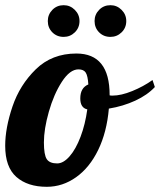

<svg xmlns="http://www.w3.org/2000/svg" viewBox="-34 -715 616 739"><path d="M29 -34C57.7 -8.7 96.7 4 146 4C186.7 4 224.3 -8.3 259 -33C293.7 -57.7 322 -92.7 344 -138C366 -183.3 379.7 -236.3 385 -297C421.7 -303 455.5 -313.2 486.5 -327.5C517.5 -341.8 542.7 -359.3 562 -380L553 -407C529.7 -390.3 503.7 -376.2 475 -364.5C446.3 -352.8 421 -347 399 -347C393.7 -347 390 -347.3 388 -348V-349C388 -455.7 345.3 -509 260 -509C197.3 -509 145.3 -488.8 104 -448.5C62.7 -408.2 32.7 -360.3 14 -305C-4.7 -249.7 -14 -199.3 -14 -154C-14 -99.3 0.3 -59.3 29 -34ZM234 -113.5C218 -95.2 202 -86 186 -86C166.7 -86 153.3 -91.5 146 -102.5C138.7 -113.5 135 -135 135 -167C135 -201 141.3 -240.3 154 -285C166.7 -329.7 183.3 -368 204 -400C224.7 -432 246 -448 268 -448C281.3 -448 290.7 -443.8 296 -435.5C301.3 -427.2 304.7 -412 306 -390C285.3 -381.3 275 -363.3 275 -336C275 -312 284 -298 302 -294C296.7 -255.3 288 -220.2 276 -188.5C264 -156.8 250 -131.8 234 -113.5ZM167.5 -590.5C179.2 -578.8 193.7 -573 211 -573C227.7 -573 242 -578.8 254 -590.5C266 -602.2 272 -616.7 272 -634C272 -650.7 266 -665 254 -677C242 -689 227.7 -695 211 -695C193.7 -695 179.2 -689 167.5 -677C155.8 -665 150 -650.7 150 -634C150 -616.7 155.8 -602.2 167.5 -590.5ZM347.5 -590.5C359.2 -578.8 373.7 -573 391 -573C407.7 -573 422 -578.8 434 -590.5C446 -602.2 452 -616.7 452 -634C452 -650.7 446 -665 434 -677C422 -689 407.7 -695 391 -695C373.7 -695 359.2 -689 347.5 -677C335.8 -665 330 -650.7 330 -634C330 -616.7 335.8 -602.2 347.5 -590.5Z"/></svg>

Font: DonutKreme
Style: Regular
Weight: 400
Designer: Impallari Type
Foundry: Impallari Type
Version: Version 2.100